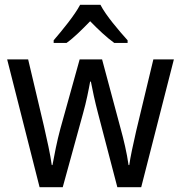

<svg xmlns="http://www.w3.org/2000/svg" viewBox="-20 -786 760 805"><path d="M401 -766H316C293 -722 241 -659 205 -617V-606H259C290 -628 324 -662 358 -697C392 -662 427 -629 459 -606H515V-617C479 -657 424 -721 401 -766ZM391 -311 472 -1H572L709 -537H623L551 -237C538 -180 526 -125 522 -94H519C512 -145 498 -203 486 -246L408 -537H314L233 -246C219 -195 207 -132 200 -94H197C191 -139 177 -201 164 -258L98 -537H10L146 -1H243L328 -310C342 -359 352 -411 358 -444H361C367 -412 378 -360 391 -311Z"/></svg>

Font: Noto Sans Malayalam SemiCondensed
Style: Regular
Weight: 400
Width: 4
Designer: Jelle Bosma - Monotype Design Team
Foundry: Monotype Imaging Inc.
Version: Version 2.104